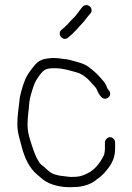

<svg xmlns="http://www.w3.org/2000/svg" viewBox="-20 -716 534 774"><path d="M255 -565 269 -577 291 -599C295 -604.3 301 -611 309 -619C323.8 -633.8 330.6 -647.6 344 -661C361.5 -681.5 332.1 -708.1 313 -689C300.9 -674.9 293.5 -662 280 -647C261.5 -630 259.5 -624.1 241 -607L227 -595C208 -576 236.5 -546.5 255 -565ZM201 -482C193.7 -482.7 186.3 -482.3 179 -481C142.5 -477.7 130.6 -467.7 110 -441C91.6 -416.9 84 -405 75 -378C68.4 -358.1 59.3 -330.2 58 -306C54.5 -275.9 50 -247.7 50 -214C50 -179.4 60.6 -153.7 67 -126C80 -77.1 97.6 -39.3 131 -11L155 9C184.1 30.8 231.2 41.4 279 38C315.1 38 348.7 26 369 8C380.6 0.3 390.2 -8.2 400 -18C421.7 -43.3 444 -69.8 444 -116V-142C444 -152.5 434.6 -163 424 -163C413.5 -163 403 -152.5 403 -142V-117C403 -105.7 401.4 -102.9 400 -93C393.4 -76.6 380.3 -58.4 370 -46L359 -35C354.3 -31.7 349.7 -28 345 -24C325.5 -12.9 307.4 -3 277 -3C263.6 -1.7 246.2 -4.7 236 -6L220 -8C215.3 -9.3 208.7 -11 200 -13C183.2 -18 169.6 -32.4 158 -43C147.5 -51.6 139.3 -56.3 135 -67L127 -81C122.6 -91.3 117.7 -101.8 114 -113.5C104.6 -143.4 91 -175 91 -213C91 -246.1 96.3 -270.8 98 -302C100.8 -324.7 107.7 -346 114 -365C121.5 -387.5 127.2 -395.5 142 -416C158 -436.3 167.1 -441 200 -441C219.1 -441 233.1 -438.5 249 -435L268 -430C274 -428.7 280 -427 286 -425C315.7 -417.6 335.6 -397.3 353 -377C359 -369.9 367.1 -363.7 371 -354C374.8 -342.6 380.8 -333.4 388 -325C399.2 -311.5 422 -318.8 424 -335.5C425.8 -350.8 412.1 -354.2 410 -367C406.7 -375.7 402 -383.3 396 -390L384 -404C369.8 -420.3 353.1 -434.2 336 -447C318.2 -459.9 301.8 -462.9 278 -470L259 -475C251 -477 244 -478 238 -478C226.9 -479.6 213.5 -482 201 -482Z"/></svg>

Font: HoneyBee
Style: SeLit
Weight: 300
Foundry: Cannot Into Space Fonts
Version: Version 0.89